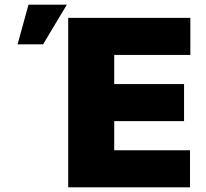

<svg xmlns="http://www.w3.org/2000/svg" viewBox="-20 -804 884 824"><path d="M795.5 0H272.7V-727.3H796.9V-568.2H470.2V-443.2H769.9V-284.1H470.2V-159.1H795.5ZM164.8 -613.6H55.4L102.3 -784.1H267Z"/></svg>

Font: Linik Sans Black
Style: Regular
Weight: 900
Designer: Fonts by Rasmus Andersson / Changes by Cristiano Sobral with parts from Marc Monis
Foundry: rsms
Version: Version 3.020; ttfautohint (v1.6)